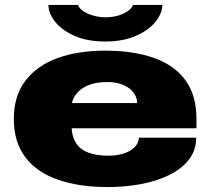

<svg xmlns="http://www.w3.org/2000/svg" viewBox="-20 -745 851 777"><path d="M415 12Q302 12 216.5 -17Q131 -46 83.5 -107.5Q36 -169 36 -264Q36 -357 83 -418.5Q130 -480 213 -510Q296 -540 405 -540Q519 -540 602 -511Q685 -482 730 -421Q775 -360 775 -264V-226H270Q272 -189 289 -164Q306 -139 338.5 -127Q371 -115 417 -115Q447 -115 470.5 -121Q494 -127 510 -137.5Q526 -148 534 -161Q542 -174 542 -188H774Q774 -138 745.5 -100.5Q717 -63 667.5 -38Q618 -13 553 -0.5Q488 12 415 12ZM271 -328H535Q535 -345 527 -360Q519 -375 503.5 -387Q488 -399 465.5 -406Q443 -413 415 -413Q371 -413 341 -401.5Q311 -390 293.5 -370.5Q276 -351 271 -328ZM406 -577Q334 -577 282.5 -599.5Q231 -622 203.5 -656.5Q176 -691 176 -725H296Q300 -711 317.5 -699.5Q335 -688 359 -681.5Q383 -675 406 -675Q437 -675 461.5 -683Q486 -691 501 -703Q516 -715 518 -725H637Q637 -691 609 -656.5Q581 -622 529 -599.5Q477 -577 406 -577Z"/></svg>

Font: Archivo Expanded Black
Style: Regular
Weight: 900
Width: 7
Designer: Hector Gatti
Foundry: Omnibus-Type
Version: Version 2.001